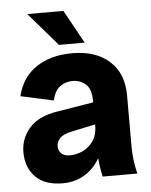

<svg xmlns="http://www.w3.org/2000/svg" viewBox="-53 -774 656 832"><g transform="rotate(-5 275.0 -358.0)"><path d="M361 0Q355 -26 351.5 -53Q348 -80 348 -106V-330Q348 -382 324 -403Q300 -424 267 -424Q235 -424 211.5 -406Q188 -388 179 -347L36 -378Q57 -461 120 -502.5Q183 -544 276 -544Q378 -544 437.5 -490.5Q497 -437 497 -342V-118Q497 -59 512 0ZM187 14Q109 14 68.5 -27Q28 -68 28 -135Q28 -194 67.5 -239.5Q107 -285 190 -298L391 -331V-237L244 -206Q206 -198 192 -182Q178 -166 178 -148Q178 -129 190.5 -116.5Q203 -104 228 -104Q257 -104 284.5 -117Q312 -130 330 -156.5Q348 -183 348 -221H382Q382 -149 356.5 -96Q331 -43 287 -14.5Q243 14 187 14ZM222 -585 97 -730H254L334 -585Z"/></g></svg>

Font: Radio Canada Big
Style: Bold
Weight: 700
Designer: Étienne Aubert Bonn
Foundry: Coppers and Brasses
Version: Version 1.001